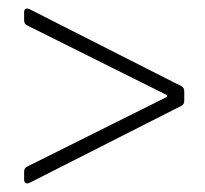

<svg xmlns="http://www.w3.org/2000/svg" viewBox="-20 -493 476 446"><path d="M48 -68 401 -247C406 -249 408 -254 408 -259V-281C408 -286 406 -291 401 -293L48 -472C41 -475 36 -472 36 -465V-446C36 -441 38 -436 43 -434L366 -273C369 -272 369 -268 366 -267L43 -106C38 -104 36 -99 36 -94V-75C36 -70 39 -67 43 -67C44 -67 46 -67 48 -68Z"/></svg>

Font: Barlow Condensed ExtraLight
Style: Regular
Weight: 275
Width: 3
Designer: Jeremy Tribby
Foundry: Tribby Type
Version: Version 1.422;hotconv 1.0.109;makeotfexe 2.5.65596